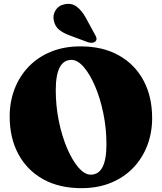

<svg xmlns="http://www.w3.org/2000/svg" viewBox="-20 -962 844 1002"><path d="M399.5 -720Q516 -720 599.8 -673.2Q683.5 -626.5 728.8 -542.2Q774 -458 774 -345.5Q774 -269 748.5 -202.5Q723 -136 675 -86Q627 -36 558.8 -8Q490.5 20 405 20Q289 20 205 -26.8Q121 -73.5 75.8 -157.8Q30.5 -242 30.5 -354.5Q30.5 -431 56 -497.5Q81.5 -564 129.5 -614Q177.5 -664 245.8 -692Q314 -720 399.5 -720ZM535.5 -208.5Q535.5 -292 519.2 -370.8Q503 -449.5 476 -512.5Q449 -575.5 416.8 -612.5Q384.5 -649.5 353 -649.5Q271 -649.5 271 -491.5Q271 -408 287.2 -329.2Q303.5 -250.5 330.5 -187.5Q357.5 -124.5 389.8 -87.5Q422 -50.5 453.5 -50.5Q535.5 -50.5 535.5 -208.5ZM426.5 -871.5 475 -782.5Q481 -773 483.2 -764Q485.5 -755 479 -747Q472.5 -740 461.2 -739Q450 -738 439.5 -741.5L348 -775.5Q310 -789 288 -807.2Q266 -825.5 260.5 -857Q254.5 -883 270.2 -908.5Q286 -934 318.5 -940Q354 -947 380 -927.5Q406 -908 426.5 -871.5Z"/></svg>

Font: Fraunces 9pt S000 Black
Style: Regular
Weight: 900
Version: Version 1.000; ttfautohint (v1.8.3)